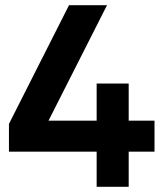

<svg xmlns="http://www.w3.org/2000/svg" viewBox="-20 -720 642 740"><path d="M352.5 0V-135.5H14.5V-242.5L246 -700H392.5L167 -255H352.5V-398H476V-255H575.5V-135.5H476V0Z"/></svg>

Font: Geologica Thin Roman SemiBold
Style: Regular
Weight: 600
Version: Version 1.010;gftools[0.9.28]